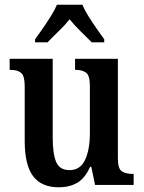

<svg xmlns="http://www.w3.org/2000/svg" viewBox="-20 -786 610 816"><path d="M230 10Q156 10 120.5 -37.5Q85 -85 85 -187V-420Q85 -463 70 -476Q55 -489 25 -489H21V-536H204V-202Q204 -133 218.5 -98Q233 -63 276 -63Q321 -63 341.5 -106.5Q362 -150 362 -221V-420Q362 -466 345.5 -477.5Q329 -489 303 -489H299V-536H481V-113Q481 -68 498.5 -57.5Q516 -47 542 -47H548V0H384L368 -77H363Q341 -28 308 -9Q275 10 230 10ZM129 -619Q143 -638 161 -664Q179 -690 196 -717Q213 -744 222 -766H330Q339 -744 356 -717Q373 -690 391 -664Q409 -638 423 -619V-606H370Q351 -625 323 -652.5Q295 -680 276 -704Q256 -679 229 -653Q202 -627 182 -606H129Z"/></svg>

Font: Noto Serif Myanmar Cond SemBd
Style: Regular
Weight: 600
Width: 3
Designer: Ben Mitchell and the Monotype Design Team
Foundry: Monotype Imaging Inc.
Version: Version 2.106; ttfautohint (v1.8.4.7-5d5b)